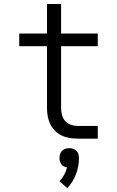

<svg xmlns="http://www.w3.org/2000/svg" viewBox="-20 -699 590 968"><path d="M473 0H371Q351 0 330 -3.5Q309 -7 290.5 -16Q272 -25 257 -40Q242 -55 233 -74Q224 -93 220.5 -113.5Q217 -134 217 -155V-466H77V-530H217V-679H288V-530H473V-466H288V-155Q288 -137 292.5 -119.5Q297 -102 308.5 -89Q320 -76 337 -70Q354 -64 371 -64H473ZM319 249 280 215Q294 200 303.5 182.5Q313 165 318 145Q310 144 302 140Q294 136 289 129Q284 122 282 114Q280 106 280 97Q280 87 283 77.5Q286 68 293 61Q300 54 309.5 51Q319 48 329 48Q339 48 348.5 51Q358 54 365 61Q372 68 375 77.5Q378 87 378 97Q378 118 374.5 138.5Q371 159 363.5 178.5Q356 198 345 216Q334 234 319 249Z"/></svg>

Font: Lode
Style: Regular
Weight: 400
Monospace: yes
Designer: Belleve Invis
Foundry: Belleve Invis
Version: Version 29.2.0; ttfautohint (v1.8.3)